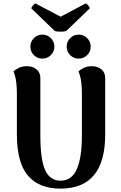

<svg xmlns="http://www.w3.org/2000/svg" viewBox="-20 -1103 716 1137"><path d="M603 -641V-307Q603 -147 537 -66.5Q471 14 338 14Q211 14 145.5 -63Q80 -140 80 -307V-551Q80 -580 76.5 -613.5Q73 -647 60 -681Q69 -689 90 -700Q111 -711 140 -711Q173 -711 196 -692.5Q219 -674 219 -641V-300Q219 -158 247.5 -95.5Q276 -33 338 -33Q405 -33 435 -101.5Q465 -170 465 -300V-551Q465 -580 461.5 -613.5Q458 -647 445 -681Q454 -689 474.5 -700Q495 -711 524 -711Q557 -711 580 -692.5Q603 -674 603 -641ZM231 -756Q201 -756 180.5 -776.5Q160 -797 160 -827Q160 -856.2 180.5 -877.1Q201 -898 231 -898Q260.2 -898 281.1 -877.1Q302 -856.2 302 -827Q302 -797 281.1 -776.5Q260.2 -756 231 -756ZM446 -756Q416 -756 395.5 -776.5Q375 -797 375 -827Q375 -856.2 395.5 -877.1Q416 -898 446 -898Q475.2 -898 496.1 -877.1Q517 -856.2 517 -827Q517 -797 496.1 -776.5Q475.2 -756 446 -756ZM373 -920Q367 -917 353 -916Q339 -915 324.5 -916Q310 -917 304 -920L165 -1054Q166 -1059 174.5 -1069.5Q183 -1080 189 -1083L339 -1004L488 -1083Q495 -1080 503.5 -1069.5Q512 -1059 512 -1054Z"/></svg>

Font: Arima Thin
Style: Regular
Weight: 100
Designer: Joana Correia and Natanael Gama
Foundry: NDISCOVER
Version: Version 1.101;gftools[0.9.23]